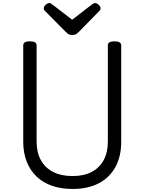

<svg xmlns="http://www.w3.org/2000/svg" viewBox="-20 -1225 951 1264"><path d="M458 19Q382 19 322 -2Q262 -23 220 -63.5Q178 -104 155.5 -161.5Q133 -219 133 -292V-926Q133 -940 144 -946.5Q155 -953 177 -953Q199 -953 210 -946.5Q221 -940 221 -926V-292Q221 -222 249 -171Q277 -120 330 -93Q383 -66 458 -66Q532 -66 583.5 -93Q635 -120 662.5 -171Q690 -222 690 -292V-926Q690 -940 701 -946.5Q712 -953 734 -953Q778 -953 778 -926V-292Q778 -195 739.5 -125Q701 -55 629.5 -18Q558 19 458 19ZM607 -1205Q617 -1205 629.5 -1193.5Q642 -1182 642 -1171Q642 -1169 641.5 -1165Q641 -1161 636 -1155L499 -1015Q492 -1009 483.5 -1002Q475 -995 455 -995Q436 -995 427.5 -1002Q419 -1009 413 -1015L274 -1155Q269 -1161 268.5 -1165Q268 -1169 268 -1171Q268 -1182 281 -1193.5Q294 -1205 303 -1205Q310 -1205 315.5 -1201.5Q321 -1198 328 -1193L455 -1095L582 -1193Q590 -1198 595 -1201.5Q600 -1205 607 -1205Z"/></svg>

Font: Playwrite US Modern
Style: Regular
Weight: 400
Designer: Veronika Burian, José Scaglione
Foundry: TypeTogether
Version: Version 1.002